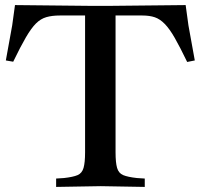

<svg xmlns="http://www.w3.org/2000/svg" viewBox="-20 -733 790 756"><path d="M201 3V-30L232 -32Q268 -36 285.5 -43.5Q303 -51 309 -72Q315 -93 315 -133V-689H435V-133Q435 -93 441 -72Q447 -51 465 -43.5Q483 -36 519 -32L550 -30V3L377 0ZM717 -489Q689 -547 668.5 -583Q648 -619 629 -638.5Q610 -658 589.5 -665Q569 -672 540 -672H216Q185 -672 162.5 -665.5Q140 -659 121.5 -640.5Q103 -622 82 -586Q61 -550 32 -490L3 -495L28 -633L39 -713L327 -710H422L711 -713L722 -633L747 -495Z"/></svg>

Font: Baskervville SemiBold
Style: Regular
Weight: 600
Version: Version 1.100